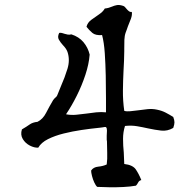

<svg xmlns="http://www.w3.org/2000/svg" viewBox="-20 -753 796 788"><path d="M691 -228Q667 -214 641.5 -217Q616 -220 588 -226Q566 -231 542.5 -235Q519 -239 493 -236Q485 -211 485 -183Q485 -155 488 -127Q488 -115 489 -103Q490 -91 490 -80Q525 -76 537.5 -57.5Q550 -39 560 -14Q551 -12 547 -4Q543 4 538 9Q516 13 486.5 14.5Q457 16 428.5 15.5Q400 15 379 14Q373 9 367 -4Q361 -17 357.5 -31Q354 -45 354 -53Q363 -67 383 -69Q403 -71 418 -78Q421 -100 420 -126Q419 -152 419 -173Q418 -176 418 -179.5Q418 -183 418 -186Q418 -189 418 -196Q419 -206 419 -217Q419 -228 415 -231Q413 -233 399 -230Q395 -230 391 -229Q387 -228 382 -228Q352 -225 314.5 -219.5Q277 -214 241 -205Q205 -196 177 -182Q149 -168 137 -147Q121 -146 102.5 -155.5Q84 -165 73.5 -182.5Q63 -200 70 -222Q89 -233 101.5 -242Q114 -251 134 -253Q156 -264 169 -289.5Q182 -315 198 -342Q202 -348 208 -353Q214 -358 215 -362Q219 -371 222.5 -380.5Q226 -390 230 -399Q246 -435 257 -471Q268 -507 257 -540Q254 -548 249 -555Q244 -562 238 -568Q228 -579 221.5 -590.5Q215 -602 223 -618Q229 -619 234.5 -617.5Q240 -616 246 -614Q252 -612 258.5 -611Q265 -610 273 -612Q304 -602 322.5 -580Q341 -558 348 -529Q345 -490 330.5 -446Q316 -402 295 -360Q274 -318 251 -284Q271 -280 292.5 -282Q314 -284 336 -287Q355 -290 375 -292Q395 -294 415 -292Q415 -305 415 -319Q415 -333 415 -348Q415 -394 414 -442.5Q413 -491 410 -535Q407 -579 399 -609Q372 -607 359 -618Q346 -629 335 -643Q339 -660 354.5 -671.5Q370 -683 386.5 -694Q403 -705 410 -718Q419 -719 426 -721Q433 -723 440 -726Q449 -730 459.5 -732Q470 -734 485 -729Q489 -728 492.5 -724.5Q496 -721 499 -717Q503 -712 508.5 -707.5Q514 -703 521 -704Q523 -692 517.5 -676.5Q512 -661 505 -645Q503 -638 500.5 -632Q498 -626 496 -620Q491 -606 490.5 -590Q490 -574 490 -554Q490 -547 490 -543Q490 -523 489 -503Q488 -483 487 -463Q485 -423 484.5 -381.5Q484 -340 490 -298Q500 -295 514.5 -296.5Q529 -298 545 -300Q565 -303 585.5 -305Q606 -307 624 -303Q644 -299 659.5 -291Q675 -283 691 -273Q696 -260 696 -251Q696 -242 691 -228Z"/></svg>

Font: Yuji Mai
Style: Regular
Weight: 400
Designer: Kataoka Yuji
Foundry: Kinuta Font Factory
Version: Version 3.002